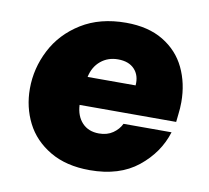

<svg xmlns="http://www.w3.org/2000/svg" viewBox="-66 -613 759 697"><g transform="rotate(10 313.5 -265.0)"><path d="M42 -244Q42 -319 77 -387Q112 -455 180.5 -497.5Q249 -540 345 -540Q427 -540 482.5 -506.5Q538 -473 565 -416.5Q592 -360 592 -291Q592 -268 589 -245L586 -217H230Q232 -176 255 -151.5Q278 -127 317 -127Q347 -127 368 -141.5Q389 -156 399 -177H576Q552 -99 484 -44.5Q416 10 307 10Q220 10 160 -25.5Q100 -61 71 -118.5Q42 -176 42 -244ZM418 -322Q421 -359 400 -381.5Q379 -404 339 -404Q302 -404 275.5 -382Q249 -360 241 -322Z"/></g></svg>

Font: Be Vietnam Black
Style: Italic
Weight: 900
Italic angle: -9°
Designer: Lam Bao; Tony Le; Vietanh Nguyen
Foundry: Yellow Type Foundry
Version: Version 5.000